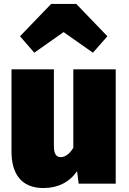

<svg xmlns="http://www.w3.org/2000/svg" viewBox="-20 -927 649 969"><path d="M153 -661 301 -765 449 -661 522 -744 365 -907H238L81 -744ZM564 -577H350V-181C330 -148 307 -134 287 -134C267 -134 252 -145 252 -190V-577H38V-162C38 -52 86 22 199 22C271 22 329 -6 369 -63L377 0H564Z"/></svg>

Font: Glow Sans SC Normal Heavy
Style: Regular
Weight: 900
Designer: Ryoko NISHIZUKA (kana, bopomofo & ideographs); Paul D. Hunt (Latin, Greek & Cyrillic); Sandoll Communications, Soo-young
Version: Version 0.93